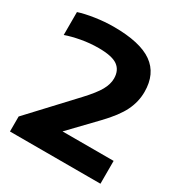

<svg xmlns="http://www.w3.org/2000/svg" viewBox="-174 -879 957 1009"><g transform="rotate(30 304.5 -375.0)"><path d="M29 0V-91L268.5 -348Q322 -405.5 342.8 -442.8Q363.5 -480 363.5 -514Q363.5 -564 329.5 -588.5Q295.5 -613 214 -613Q161 -613 109.5 -603.5Q58 -594 20 -580.5V-719.5Q57.5 -732 115.2 -740.8Q173 -749.5 227 -749.5Q387 -749.5 462.2 -696.2Q537.5 -643 537.5 -533.5Q537.5 -473.5 510.2 -417.8Q483 -362 415 -291.5L268 -138.5H578V0Z"/></g></svg>

Font: Encode Sans Exp
Style: Bold
Weight: 700
Width: 7
Designer: Multiple Designers
Foundry: Impallari Type
Version: Version 3.002; ttfautohint (v1.8.3) -l 8 -r 50 -G 200 -x 14 